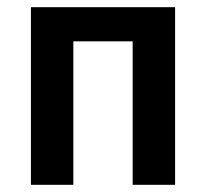

<svg xmlns="http://www.w3.org/2000/svg" viewBox="-20 -514 573 534"><path d="M66 0V-494H467V0H349V-399H184V0Z"/></svg>

Font: Nunito Sans 10pt Condensed
Style: Bold
Weight: 700
Width: 3
Designer: Vernon Adams
Foundry: Vernon Adams
Version: Version 3.101;gftools[0.9.27]